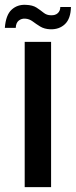

<svg xmlns="http://www.w3.org/2000/svg" viewBox="-56 -773 313 793"><path d="M46 0V-600H155V0ZM-36 -658Q-32 -711 -8 -733Q16 -755 51 -753Q79 -752 95 -741.5Q111 -731 124 -720.5Q137 -710 154 -710Q172 -709 182.5 -718.5Q193 -728 193 -744H237Q236 -696 212.5 -673.5Q189 -651 152 -652Q127 -653 110 -663.5Q93 -674 79 -684.5Q65 -695 48 -696Q33 -697 21.5 -688Q10 -679 9 -658Z"/></svg>

Font: Big Shoulders Display
Style: Bold
Weight: 700
Designer: Patric King
Foundry: XO Type Co
Version: Version 1.000; ttfautohint (v1.8.2)